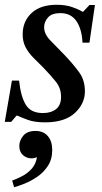

<svg xmlns="http://www.w3.org/2000/svg" viewBox="-22 -500 426 805"><path d="M167 13Q123 13 94.5 2.5Q66 -8 51 -15H47L25 11H-2L28 -162H58Q65 -96 86 -61Q107 -26 158 -26Q192 -26 213 -42.5Q234 -59 234 -94Q234 -130 212.5 -157Q191 -184 161 -215Q139 -237 118.5 -257.5Q98 -278 85.5 -301.5Q73 -325 73 -356Q73 -410 110 -445Q147 -480 216 -480Q253 -480 281.5 -470Q310 -460 323 -451H327L353 -479H376L353 -321H324Q321 -379 298 -412Q275 -445 231 -445Q195 -445 179 -426.5Q163 -408 163 -386Q163 -357 189.5 -330Q216 -303 250 -268Q285 -231 309.5 -197.5Q334 -164 334 -117Q334 -65 291.5 -26Q249 13 167 13ZM37 285 29 257Q49 250 71 238.5Q93 227 110.5 208Q128 189 133 159Q122 164 111 164Q90 164 74.5 150.5Q59 137 59 112Q59 89 75.5 69Q92 49 127 49Q160 49 178.5 70.5Q197 92 197 129Q197 168 178.5 196Q160 224 133 242Q106 260 79.5 270.5Q53 281 37 285Z"/></svg>

Font: STIX Two Text Medium
Style: Italic
Weight: 500
Italic angle: -12°
Designer: Ross Mills, John Hudson & Paul Hanslow, Tiro Typeworks Ltd; with prior portions MicroPress Inc. and Coen Hoffman, Elsevi
Foundry: Tiro Typeworks Ltd
Version: Version 2.13 b171